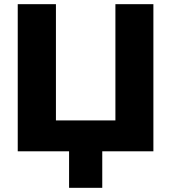

<svg xmlns="http://www.w3.org/2000/svg" viewBox="-20 -725 820 920"><path d="M311 175V0H65V-705H248V-148H533V-705H715V0H470V175Z"/></svg>

Font: Mulish Black
Style: Regular
Weight: 900
Designer: Vernon Adams
Foundry: Vernon Adams
Version: Version 3.603; ttfautohint (v1.8.3)